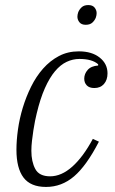

<svg xmlns="http://www.w3.org/2000/svg" viewBox="-20 -727 455 759"><path d="M162 12Q101 12 73 -25Q45 -62 45 -135Q45 -172 51 -215Q57 -258 70 -301Q83 -344 103 -384.5Q123 -425 150.5 -456Q178 -487 213 -505.5Q248 -524 292 -524Q343 -524 374 -499.5Q405 -475 405 -437Q405 -411 391 -395Q377 -379 353 -379Q333 -379 323 -389.5Q313 -400 313 -416Q313 -435 326.5 -450.5Q340 -466 368 -468V-473Q344 -494 294 -494Q268 -494 243.5 -482.5Q219 -471 197.5 -445.5Q176 -420 157.5 -378.5Q139 -337 125 -278Q122 -266 118.5 -249Q115 -232 112 -212Q109 -192 106.5 -171Q104 -150 104 -131Q104 -88 119.5 -59Q135 -30 178 -30Q223 -30 266 -68.5Q309 -107 347 -178L371 -167Q322 -72 273 -30Q224 12 162 12ZM319 -629Q302 -629 294 -639Q286 -649 286 -661Q286 -669 289 -678Q293 -689 302.5 -698Q312 -707 329 -707Q346 -707 354 -697Q362 -687 362 -675Q362 -667 359 -658Q355 -647 345.5 -638Q336 -629 319 -629Z"/></svg>

Font: IBM Plex Serif Light
Style: Italic
Weight: 300
Italic angle: -14°
Designer: Mike Abbink, Paul van der Laan, Pieter van Rosmalen
Foundry: Bold Monday
Version: Version 3.001